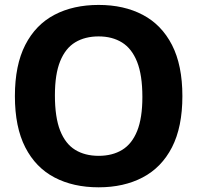

<svg xmlns="http://www.w3.org/2000/svg" viewBox="-20 -770 821 799"><path d="M390.5 9.5Q285 9.5 206.8 -31.5Q128.5 -72.5 85.2 -156.8Q42 -241 42 -370Q42 -499 85.2 -583.2Q128.5 -667.5 206.8 -708.5Q285 -749.5 390.5 -749.5Q496 -749.5 574.2 -708.2Q652.5 -667 695.8 -582.8Q739 -498.5 739 -370Q739 -241.5 695.8 -157.2Q652.5 -73 574 -31.8Q495.5 9.5 390.5 9.5ZM390.5 -121.5Q447.5 -121.5 488.2 -146.2Q529 -171 550.8 -225Q572.5 -279 572.5 -366.5Q572.5 -457.5 550.5 -512.8Q528.5 -568 487.8 -593.2Q447 -618.5 390.5 -618.5Q334 -618.5 293.2 -594Q252.5 -569.5 230.5 -515.5Q208.5 -461.5 208.5 -373.5Q208.5 -282 230.2 -226.8Q252 -171.5 292.8 -146.5Q333.5 -121.5 390.5 -121.5Z"/></svg>

Font: Encode Sans SC Condensed Thin
Style: Bold
Weight: 700
Version: Version 3.002